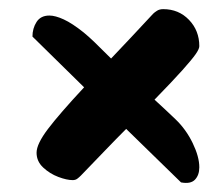

<svg xmlns="http://www.w3.org/2000/svg" viewBox="-20 -510 490 420"><path d="M139 -116Q126 -116 107.5 -123Q89 -130 74.5 -143.5Q60 -157 60 -176Q60 -195 85 -228Q110 -261 164 -319L51 -430Q51 -448 60 -462Q69 -476 88 -476Q101 -476 119.5 -467.5Q138 -459 163 -439Q174 -430 186.5 -418Q199 -406 223 -382Q244 -404 266.5 -428Q289 -452 315 -480Q318 -483 323.5 -486.5Q329 -490 337 -490Q371 -490 393.5 -466.5Q416 -443 416 -409Q416 -403 408 -391.5Q400 -380 379 -356.5Q358 -333 318 -292Q340 -272 364 -249Q387 -227 401.5 -197Q416 -167 416 -144Q416 -127 406.5 -117Q397 -107 376 -111L256 -228Q235 -207 210.5 -181.5Q186 -156 157 -126Q153 -122 149 -119Q145 -116 139 -116Z"/></svg>

Font: Protest Riot
Style: Regular
Weight: 400
Designer: Octavio Pardo
Foundry: Ashler Design
Version: Version 2.005; ttfautohint (v1.8.4.7-5d5b)